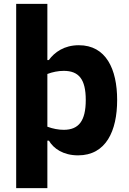

<svg xmlns="http://www.w3.org/2000/svg" viewBox="-20 -785 660 985"><path d="M223 -765H63V180H223V-63.5H231C254 -23.5 304 12 380.5 12C524 12 581 -113.5 581 -272C581 -430.5 524 -553 384.5 -553C308.5 -553 259.5 -516.5 230.5 -477H223ZM223 -135V-405.5C249.5 -415.5 279 -421.5 307 -421.5C384 -421.5 420 -379 420 -272C420 -165 384 -119 307 -119C280.5 -119 251 -124.5 223 -135Z"/></svg>

Font: Monaspace Neon ExtraBold
Style: Regular
Weight: 800
Designer: Riley Cran & the Lettermatic Team
Foundry: Lettermatic
Version: Version 1.200 (Monaspace Neon)